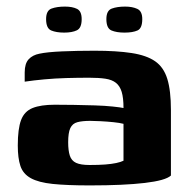

<svg xmlns="http://www.w3.org/2000/svg" viewBox="-20 -558 574 583"><path d="M253 5Q183 5 140 0.5Q97 -4 73.5 -17Q50 -30 42 -54Q34 -78 34 -116Q34 -167 44 -193.5Q54 -220 79 -230Q104 -240 146 -240Q171 -240 203.5 -239.5Q236 -239 267.5 -238Q299 -237 322.5 -234.5Q346 -232 355 -230Q355 -261 349.5 -279Q344 -297 332 -306.5Q320 -316 300 -319Q280 -322 251 -322Q216 -322 181.5 -321Q147 -320 114.5 -317Q82 -314 55 -310V-338Q55 -365 67 -378Q79 -391 100 -395Q123 -400 168.5 -402Q214 -404 267 -404Q334 -404 379.5 -397Q425 -390 451 -372Q477 -354 488 -318.5Q499 -283 499 -224V-25Q483 -10 419.5 -2.5Q356 5 253 5ZM252 -57Q280 -57 299.5 -58.5Q319 -60 333 -63Q347 -66 355 -70V-182Q344 -185 324.5 -187Q305 -189 285 -190Q265 -191 254 -191Q230 -191 215 -187Q200 -183 193.5 -169Q187 -155 187 -126Q187 -101 192 -85.5Q197 -70 211 -63.5Q225 -57 252 -57ZM358 -459Q334 -459 318.5 -465.5Q303 -472 303 -500Q303 -526 319.5 -532Q336 -538 360 -538Q382 -538 397 -531Q412 -524 412 -500Q412 -472 397.5 -465.5Q383 -459 358 -459ZM175 -459Q151 -459 135.5 -465.5Q120 -472 120 -500Q120 -526 136.5 -532Q153 -538 177 -538Q200 -538 214 -531Q228 -524 228 -500Q228 -473 213.5 -466Q199 -459 175 -459Z"/></svg>

Font: Genos Thin
Style: Bold
Weight: 700
Version: Version 1.010